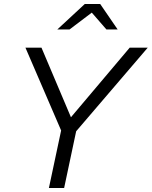

<svg xmlns="http://www.w3.org/2000/svg" viewBox="-20 -938 757 958"><path d="M224 0 285 -287 107 -700H187L334 -353L627 -700H717L360 -283L300 0ZM266 -791 403 -918H480L567 -791H511L438 -875L327 -791Z"/></svg>

Font: Red Hat Text
Style: Italic
Weight: 300
Italic angle: -12°
Designer: Pentagram, MCKL
Foundry: Pentagram, MCKL
Version: Version 1.023